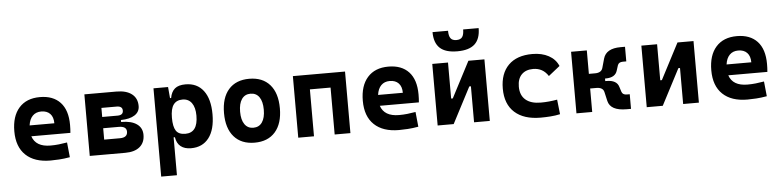

<svg xmlns="http://www.w3.org/2000/svg" viewBox="-53 -1084 6552 1608"><g transform="rotate(-5 3222.5 -279.5)"><path d="M334 9.8Q199.7 9.8 126.5 -59.8Q53.2 -129.4 53.2 -259.8Q53.2 -386.7 115.5 -457Q177.7 -527.3 291 -527.3Q401.9 -527.3 462.4 -462.4Q522.9 -397.5 522.9 -273.4Q522.9 -238.3 520 -206.5H191.4Q221.7 -115.2 345.7 -115.2Q380.9 -115.2 415 -118.9Q449.2 -122.6 484.9 -128.9L497.6 -3.9Q447.8 4.9 406.7 7.3Q365.7 9.8 334 9.8ZM185.1 -298.3H393.1Q393.1 -350.6 366.5 -378.4Q339.8 -406.2 292 -406.2Q247.1 -406.2 219.5 -378.2Q191.9 -350.1 185.1 -298.3Z M664.6 0V-517.6H933.6Q1017.1 -517.6 1063 -481.9Q1108.9 -446.3 1108.9 -380.9Q1108.9 -332 1067.4 -304.9Q1025.9 -277.8 950.7 -276.9V-260.3H953.1Q1036.6 -260.3 1082.5 -228Q1128.4 -195.8 1128.4 -136.7Q1128.4 -71.8 1085.4 -35.9Q1042.5 0 963.9 0ZM796.9 -125.5H929.2Q993.2 -125.5 993.2 -175.3Q993.2 -221.2 927.7 -221.2H796.9ZM796.9 -315.9H925.8Q973.6 -315.9 973.6 -354Q973.6 -392.1 924.8 -392.1H796.9Z M1245.6 224.6V-517.6H1368.2L1376.5 -423.8H1385.7Q1395 -476.1 1425.5 -501.7Q1456.1 -527.3 1515.1 -527.3Q1612.3 -527.3 1665.8 -457Q1719.2 -386.7 1719.2 -258.3Q1719.2 -128.9 1665.8 -59.6Q1612.3 9.8 1516.1 9.8Q1461.9 9.8 1429.2 -16.1Q1396.5 -42 1388.7 -93.8H1377.9V224.6ZM1377.9 -258.3Q1377.9 -183.1 1400.4 -148.9Q1422.9 -114.7 1479 -114.7Q1584 -114.7 1584 -258.3Q1584 -327.1 1556.6 -365Q1529.3 -402.8 1479 -402.8Q1428.7 -402.8 1403.3 -368.2Q1377.9 -333.5 1377.9 -258.3Z M2050.8 9.8Q1939 9.8 1877.4 -60.5Q1815.9 -130.9 1815.9 -258.8Q1815.9 -387.2 1877.4 -457.3Q1939 -527.3 2050.8 -527.3Q2162.6 -527.3 2224.1 -457.3Q2285.6 -387.2 2285.6 -258.8Q2285.6 -130.9 2224.1 -60.5Q2162.6 9.8 2050.8 9.8ZM2050.8 -115.7Q2098.6 -115.7 2124.5 -153.1Q2150.4 -190.4 2150.4 -258.8Q2150.4 -327.6 2124.5 -364.7Q2098.6 -401.9 2050.8 -401.9Q2003.4 -401.9 1977.3 -364.7Q1951.2 -327.6 1951.2 -258.8Q1951.2 -190.4 1977.3 -153.1Q2003.4 -115.7 2050.8 -115.7Z M2723.6 0V-394.5H2549.8V0H2417.5V-517.6H2856V0Z M3263.7 9.8Q3129.4 9.8 3056.2 -59.8Q2982.9 -129.4 2982.9 -259.8Q2982.9 -386.7 3045.2 -457Q3107.4 -527.3 3220.7 -527.3Q3331.5 -527.3 3392.1 -462.4Q3452.6 -397.5 3452.6 -273.4Q3452.6 -238.3 3449.7 -206.5H3121.1Q3151.4 -115.2 3275.4 -115.2Q3310.5 -115.2 3344.7 -118.9Q3378.9 -122.6 3414.6 -128.9L3427.2 -3.9Q3377.4 4.9 3336.4 7.3Q3295.4 9.8 3263.7 9.8ZM3114.7 -298.3H3322.8Q3322.8 -350.6 3296.1 -378.4Q3269.5 -406.2 3221.7 -406.2Q3176.8 -406.2 3149.2 -378.2Q3121.6 -350.1 3114.7 -298.3Z M3589.4 0V-517.6H3721.7V-214.8H3735.4L3893.1 -517.6H4027.8V0H3895.5V-302.7H3881.8L3724.1 0ZM3808.6 -604.5Q3708.5 -604.5 3661.6 -648.7Q3614.7 -692.9 3614.7 -782.7H3745.1Q3745.1 -739.3 3759.8 -719.2Q3774.4 -699.2 3808.6 -699.2Q3843.8 -699.2 3857.9 -719.5Q3872.1 -739.7 3872.1 -782.7H4002.4Q4002.4 -692.4 3955.1 -648.4Q3907.7 -604.5 3808.6 -604.5Z M4455.1 9.8Q4314 9.8 4236.8 -59.8Q4159.7 -129.4 4159.7 -259.8Q4159.7 -386.7 4230 -457Q4300.3 -527.3 4430.7 -527.3Q4510.7 -527.3 4568.1 -496.1Q4625.5 -464.8 4649.4 -407.7L4553.7 -331.5Q4508.8 -401.9 4426.8 -401.9Q4364.7 -401.9 4329.8 -366.2Q4294.9 -330.6 4294.9 -264.6Q4294.9 -191.9 4339.6 -153.8Q4384.3 -115.7 4466.8 -115.7Q4502 -115.7 4536.9 -119.1Q4571.8 -122.6 4605 -128.4L4618.7 -4.9Q4579.1 3.9 4537.1 6.8Q4495.1 9.8 4455.1 9.8Z M4756.3 0V-517.6H4888.7V-320.3H4940.9Q4994.6 -320.3 5005.4 -360.4L5026.9 -437Q5050.8 -520 5172.4 -520H5210V-397H5180.7Q5146 -397 5137.2 -370.6L5124 -329.1Q5107.4 -269.5 5025.4 -269.5H5020V-248H5030.3Q5117.2 -248 5133.8 -188.5L5147 -147Q5155.8 -120.6 5190.4 -120.6H5214.8V2.4H5177.2Q5042.5 2.4 5022.9 -80.6L5005.4 -157.2Q4996.1 -197.3 4940.9 -197.3H4888.7V0Z M5347.2 0V-517.6H5479.5V-214.8H5493.2L5650.9 -517.6H5785.6V0H5653.3V-302.7H5639.6L5481.9 0Z M6193.4 9.8Q6059.1 9.8 5985.8 -59.8Q5912.6 -129.4 5912.6 -259.8Q5912.6 -386.7 5974.9 -457Q6037.1 -527.3 6150.4 -527.3Q6261.2 -527.3 6321.8 -462.4Q6382.3 -397.5 6382.3 -273.4Q6382.3 -238.3 6379.4 -206.5H6050.8Q6081.1 -115.2 6205.1 -115.2Q6240.2 -115.2 6274.4 -118.9Q6308.6 -122.6 6344.2 -128.9L6356.9 -3.9Q6307.1 4.9 6266.1 7.3Q6225.1 9.8 6193.4 9.8ZM6044.4 -298.3H6252.4Q6252.4 -350.6 6225.8 -378.4Q6199.2 -406.2 6151.4 -406.2Q6106.4 -406.2 6078.9 -378.2Q6051.3 -350.1 6044.4 -298.3Z"/></g></svg>

Font: Cascadia Mono PL
Style: Bold
Weight: 700
Monospace: yes
Designer: Aaron Bell
Foundry: Saja Typeworks
Version: Version 2404.023; ttfautohint (v1.8.4)